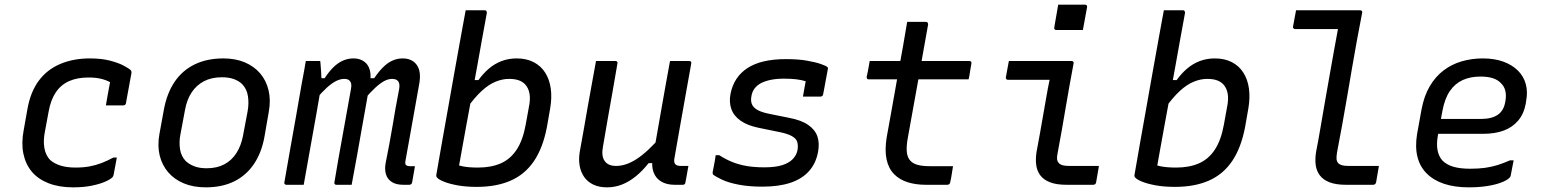

<svg xmlns="http://www.w3.org/2000/svg" viewBox="-20 -794 6640 825"><path d="M366 -543Q416 -543 452.5 -533.5Q489 -524 511.5 -512Q534 -500 541 -493Q544 -490 544.5 -487.5Q545 -485 545 -481L521 -350Q521 -348 519 -345.5Q517 -343 514.5 -342Q512 -341 509 -341Q490 -341 471.5 -341Q453 -341 435 -341L437 -353Q441 -376 445 -398.5Q449 -421 453 -441Q434 -451 412 -456Q390 -461 360 -461Q312 -461 277 -445.5Q242 -430 220 -397.5Q198 -365 189 -315L174 -234Q165 -191 170.5 -159Q176 -127 195 -107Q213 -91 240 -82.5Q267 -74 305 -74Q338 -74 365 -79Q392 -84 416.5 -93.5Q441 -103 467 -117H482Q479 -98 475 -79.5Q471 -61 468 -42Q467 -39 466 -36.5Q465 -34 463 -32Q454 -23 431 -13Q408 -3 373.5 4Q339 11 294 11Q234 11 189 -6.5Q144 -24 117 -56Q90 -88 80.5 -133.5Q71 -179 82 -236L98 -326Q111 -399 146.5 -447Q182 -495 238.5 -519Q295 -543 366 -543Z M940 -543Q992 -543 1032 -526Q1072 -509 1098 -478.5Q1124 -448 1134 -406Q1144 -364 1135 -314L1117 -210Q1105 -140 1072 -90.5Q1039 -41 987 -15Q935 11 864 11Q811 11 770 -6Q729 -23 702.5 -54Q676 -85 666 -126.5Q656 -168 665 -218L684 -322Q697 -393 730 -442Q763 -491 816 -517Q869 -543 940 -543ZM933 -462Q889 -462 856.5 -445Q824 -428 803.5 -397Q783 -366 775 -322L755 -215Q749 -184 753.5 -153.5Q758 -123 778 -102Q793 -88 815 -79.5Q837 -71 868 -71Q912 -71 944 -88Q976 -105 996 -136.5Q1016 -168 1024 -210L1044 -316Q1050 -349 1045.5 -380Q1041 -411 1021 -432Q1007 -446 985.5 -454Q964 -462 933 -462Z M1294 -532Q1302 -532 1310 -532Q1318 -532 1325.5 -532Q1333 -532 1341 -532Q1349 -532 1356 -532Q1356 -532 1357.5 -517Q1359 -502 1360 -483Q1361 -464 1361.5 -449.5Q1362 -435 1362 -435Q1352 -376 1339.5 -305Q1327 -234 1313 -157Q1299 -80 1285 0Q1276 0 1266.5 0Q1257 0 1247.5 0Q1238 0 1229 0Q1220 0 1210 0Q1208 0 1206 -1Q1204 -2 1203 -3.5Q1202 -5 1201.5 -7Q1201 -9 1202 -11Q1214 -81 1226.5 -151Q1239 -221 1251.5 -291.5Q1264 -362 1276 -432Q1282 -463 1286.5 -488.5Q1291 -514 1294 -532ZM1499 -543Q1519 -543 1534.5 -535.5Q1550 -528 1559 -515Q1568 -502 1571 -483.5Q1574 -465 1570 -442Q1563 -399 1554 -350Q1545 -301 1535.5 -246.5Q1526 -192 1515 -130.5Q1504 -69 1491 0Q1481 0 1469.5 0Q1458 0 1447.5 0Q1437 0 1425 0Q1422 0 1420 -1.5Q1418 -3 1417 -5.5Q1416 -8 1417 -11Q1425 -61 1434 -111Q1443 -161 1452 -211Q1461 -261 1470 -311Q1479 -361 1488 -411Q1491 -426 1488.5 -435.5Q1486 -445 1479 -450Q1472 -455 1459 -455Q1442 -455 1423.5 -445.5Q1405 -436 1384 -417Q1363 -398 1337 -367L1348 -458H1375Q1394 -487 1413 -505.5Q1432 -524 1453.5 -533.5Q1475 -543 1499 -543ZM1710 -543Q1731 -543 1746.5 -535.5Q1762 -528 1771.5 -514Q1781 -500 1783.5 -481Q1786 -462 1782 -437Q1772 -381 1762 -325Q1752 -269 1742 -213Q1732 -157 1722 -102Q1721 -96 1721.5 -92Q1722 -88 1724 -85Q1727 -83 1730.5 -81.5Q1734 -80 1740 -80Q1743 -80 1746 -80Q1749 -80 1752 -80H1763Q1760 -62 1757 -45Q1754 -28 1751 -11Q1750 -5 1746.5 -2.5Q1743 0 1738 0Q1734 0 1727 0Q1720 0 1713 0Q1682 0 1663.5 -12Q1645 -24 1638.5 -45Q1632 -66 1637 -93Q1645 -134 1652.5 -173Q1660 -212 1666.5 -251.5Q1673 -291 1680 -331Q1687 -371 1695 -411Q1699 -433 1691.5 -444Q1684 -455 1665 -455Q1648 -455 1630.5 -445.5Q1613 -436 1592.5 -417Q1572 -398 1545 -367L1557 -458H1588Q1607 -486 1626 -505Q1645 -524 1666 -533.5Q1687 -543 1710 -543Z M1945 -40 1920 -97Q1943 -84 1969 -79Q1995 -74 2034 -74Q2090 -74 2131.5 -92Q2173 -110 2200 -151Q2227 -192 2239 -259L2252 -331Q2260 -368 2255 -393Q2250 -418 2235 -433Q2224 -444 2207.5 -449.5Q2191 -455 2167 -455Q2139 -455 2109.5 -443Q2080 -431 2050 -403.5Q2020 -376 1987 -330L2007 -450H2036Q2056 -478 2080.5 -499Q2105 -520 2135 -531.5Q2165 -543 2200 -543Q2242 -543 2273 -527Q2304 -511 2322.5 -482Q2341 -453 2346.5 -414Q2352 -375 2344 -328L2330 -248Q2313 -159 2274.5 -102Q2236 -45 2174.5 -18Q2113 9 2029 9Q1982 9 1946.5 2.5Q1911 -4 1888.5 -13Q1866 -22 1859 -30Q1856 -33 1855 -36Q1854 -39 1855 -44Q1868 -121 1881 -193Q1894 -265 1906.5 -336Q1919 -407 1932 -480Q1945 -553 1959 -630Q1965 -660 1970 -690.5Q1975 -721 1981 -750Q1991 -750 2001.5 -750Q2012 -750 2022 -750Q2032 -750 2042 -750Q2052 -750 2063 -750Q2066 -750 2068 -748.5Q2070 -747 2071 -744.5Q2072 -742 2072 -739Q2062 -686 2051.5 -627Q2041 -568 2030 -507Q2019 -446 2007.5 -384Q1996 -322 1985 -262.5Q1974 -203 1964 -146.5Q1954 -90 1945 -40Z M2541 -532Q2562 -532 2582.5 -532Q2603 -532 2625 -532Q2628 -532 2630 -530.5Q2632 -529 2633 -526.5Q2634 -524 2633 -521Q2623 -462 2612.5 -402.5Q2602 -343 2591.5 -284Q2581 -225 2571 -165Q2563 -124 2578 -102.5Q2593 -81 2627 -81Q2648 -81 2669.5 -88Q2691 -95 2714.5 -110Q2738 -125 2764.5 -149.5Q2791 -174 2821 -209L2799 -93H2767Q2740 -59 2711.5 -36Q2683 -13 2652.5 -1Q2622 11 2588 11Q2554 11 2529 -1Q2504 -13 2489.5 -34.5Q2475 -56 2470.5 -83Q2466 -110 2471 -141Q2480 -190 2488.5 -238.5Q2497 -287 2505.5 -336Q2514 -385 2523 -433Q2528 -458 2532 -482.5Q2536 -507 2541 -532ZM2859 -532Q2873 -532 2886.5 -532Q2900 -532 2914 -532Q2928 -532 2941 -532Q2945 -532 2947 -530.5Q2949 -529 2950 -526.5Q2951 -524 2950 -520Q2938 -454 2926 -386Q2914 -318 2902 -251Q2890 -184 2879 -120Q2876 -107 2877 -99.5Q2878 -92 2882 -88Q2886 -84 2892 -82.5Q2898 -81 2907 -81Q2910 -81 2912.5 -81Q2915 -81 2918 -81Q2921 -81 2923 -81H2938Q2935 -63 2931.5 -44.5Q2928 -26 2925 -9Q2924 -4 2921 -2Q2918 0 2914 0Q2911 0 2905 0Q2899 0 2892 0Q2885 0 2879 0Q2852 0 2832 -8.5Q2812 -17 2800 -32.5Q2788 -48 2784 -70Q2780 -92 2786 -120Q2795 -171 2803.5 -220.5Q2812 -270 2821 -320Q2830 -370 2839 -422Q2848 -474 2859 -532Z M3357 -540Q3409 -540 3446.5 -533.5Q3484 -527 3507 -519Q3530 -511 3535 -506Q3537 -504 3537.5 -501.5Q3538 -499 3537 -496L3517 -389Q3516 -384 3513 -381.5Q3510 -379 3505 -379Q3486 -379 3467.5 -379Q3449 -379 3430 -379L3432 -389Q3434 -404 3437 -418Q3440 -432 3442 -445Q3422 -451 3399.5 -453.5Q3377 -456 3348 -456Q3317 -456 3292.5 -451Q3268 -446 3250.5 -437Q3233 -428 3222.5 -414Q3212 -400 3209 -382Q3205 -363 3210 -348.5Q3215 -334 3231.5 -323.5Q3248 -313 3280 -306L3369 -288Q3423 -278 3453 -257Q3483 -236 3492.5 -207Q3502 -178 3495 -141Q3486 -92 3456 -58.5Q3426 -25 3376 -8.5Q3326 8 3256 8Q3198 8 3154 -0.5Q3110 -9 3082.5 -22Q3055 -35 3044 -44Q3043 -46 3042.5 -48Q3042 -50 3042 -53Q3046 -75 3049.5 -92Q3053 -109 3055 -127H3071Q3097 -110 3125 -98.5Q3153 -87 3186.5 -81Q3220 -75 3265 -75Q3312 -75 3341.5 -84.5Q3371 -94 3387 -111Q3403 -128 3407 -150Q3410 -170 3405.5 -184.5Q3401 -199 3382 -209.5Q3363 -220 3327 -227L3239 -245Q3191 -255 3162 -275.5Q3133 -296 3122.5 -325.5Q3112 -355 3119 -391Q3126 -427 3144.5 -455Q3163 -483 3192.5 -502Q3222 -521 3263 -530.5Q3304 -540 3357 -540Z M3717 -532H4145Q4150 -532 4152.5 -529Q4155 -526 4154 -521Q4152 -509 4150 -498Q4148 -487 4146.5 -476Q4145 -465 4142 -453H3713Q3712 -453 3709.5 -453.5Q3707 -454 3706 -455.5Q3705 -457 3704.5 -459Q3704 -461 3704 -464Q3707 -476 3709 -487Q3711 -498 3713 -509Q3715 -520 3717 -532ZM4075 -80Q4072 -63 4069.5 -45.5Q4067 -28 4063 -11Q4062 -5 4058.5 -2.5Q4055 0 4050 0Q4047 0 4036.5 0Q4026 0 4011.5 0Q3997 0 3983 0Q3969 0 3958 0Q3915 0 3880 -11Q3845 -22 3821.5 -46Q3798 -70 3789.5 -109Q3781 -148 3790 -204Q3799 -254 3808 -303.5Q3817 -353 3825.5 -402Q3834 -451 3843 -500.5Q3852 -550 3861 -600Q3865 -625 3869.5 -650Q3874 -675 3878 -700Q3899 -700 3919 -700Q3939 -700 3959 -700Q3962 -700 3964 -698.5Q3966 -697 3967 -694.5Q3968 -692 3968 -689Q3957 -629 3946.5 -568.5Q3936 -508 3925 -447Q3914 -386 3903 -325Q3892 -264 3881 -203Q3874 -166 3876.5 -141Q3879 -116 3893 -102Q3905 -90 3925 -85Q3945 -80 3974 -80Q3987 -80 4002.5 -80Q4018 -80 4033 -80Q4048 -80 4061 -80Z M4315 -532Q4360 -532 4404.5 -532Q4449 -532 4494 -532Q4539 -532 4584 -532Q4587 -532 4589 -531Q4591 -530 4592.5 -527.5Q4594 -525 4593 -521Q4584 -473 4575.5 -426Q4567 -379 4559 -331Q4551 -283 4542.5 -235Q4534 -187 4525 -139Q4521 -121 4522 -110.5Q4523 -100 4531 -92Q4537 -86 4547.5 -83.5Q4558 -81 4576 -81Q4602 -81 4631.5 -81Q4661 -81 4686 -81H4702Q4699 -63 4696 -46Q4693 -29 4690 -11Q4689 -5 4685.5 -2.5Q4682 0 4677 0Q4671 0 4652 0Q4633 0 4608.5 0Q4584 0 4563 0Q4520 0 4492.5 -10.5Q4465 -21 4450.5 -40Q4436 -59 4432.5 -85Q4429 -111 4434 -142Q4442 -182 4448.5 -220.5Q4455 -259 4462 -297.5Q4469 -336 4475.5 -374.5Q4482 -413 4490 -451H4472Q4445 -451 4418.5 -451Q4392 -451 4365 -451Q4338 -451 4311 -451Q4307 -451 4304 -454Q4301 -457 4302 -462Q4305 -479 4308.5 -497Q4312 -515 4315 -532ZM4527 -774Q4541 -774 4555.5 -774Q4570 -774 4584.5 -774Q4599 -774 4613.5 -774Q4628 -774 4642 -774Q4647 -774 4649.5 -771Q4652 -768 4651 -763L4633 -665Q4619 -665 4605 -665Q4591 -665 4576 -665Q4561 -665 4547 -665Q4533 -665 4519 -665Q4514 -665 4511.5 -668Q4509 -671 4510 -676Z M4945 -40 4920 -97Q4943 -84 4969 -79Q4995 -74 5034 -74Q5090 -74 5131.5 -92Q5173 -110 5200 -151Q5227 -192 5239 -259L5252 -331Q5260 -368 5255 -393Q5250 -418 5235 -433Q5224 -444 5207.5 -449.5Q5191 -455 5167 -455Q5139 -455 5109.5 -443Q5080 -431 5050 -403.5Q5020 -376 4987 -330L5007 -450H5036Q5056 -478 5080.5 -499Q5105 -520 5135 -531.5Q5165 -543 5200 -543Q5242 -543 5273 -527Q5304 -511 5322.5 -482Q5341 -453 5346.5 -414Q5352 -375 5344 -328L5330 -248Q5313 -159 5274.5 -102Q5236 -45 5174.5 -18Q5113 9 5029 9Q4982 9 4946.5 2.5Q4911 -4 4888.5 -13Q4866 -22 4859 -30Q4856 -33 4855 -36Q4854 -39 4855 -44Q4868 -121 4881 -193Q4894 -265 4906.5 -336Q4919 -407 4932 -480Q4945 -553 4959 -630Q4965 -660 4970 -690.5Q4975 -721 4981 -750Q4991 -750 5001.5 -750Q5012 -750 5022 -750Q5032 -750 5042 -750Q5052 -750 5063 -750Q5066 -750 5068 -748.5Q5070 -747 5071 -744.5Q5072 -742 5072 -739Q5062 -686 5051.5 -627Q5041 -568 5030 -507Q5019 -446 5007.5 -384Q4996 -322 4985 -262.5Q4974 -203 4964 -146.5Q4954 -90 4945 -40Z M5549 -750Q5576 -750 5603.5 -750Q5631 -750 5659 -750Q5687 -750 5714.5 -750Q5742 -750 5769.5 -750Q5797 -750 5824 -750Q5827 -750 5829 -749Q5831 -748 5832.5 -745.5Q5834 -743 5833 -739Q5822 -683 5811 -623Q5800 -563 5789.5 -501.5Q5779 -440 5768.5 -378.5Q5758 -317 5747 -256.5Q5736 -196 5725 -139Q5722 -120 5723 -110Q5724 -100 5731 -92Q5738 -86 5748 -83.5Q5758 -81 5776 -81Q5793 -81 5813 -81Q5833 -81 5852.5 -81Q5872 -81 5890 -81H5905Q5902 -63 5899 -46Q5896 -29 5893 -11Q5892 -7 5890 -4.5Q5888 -2 5885.5 -1Q5883 0 5880 0Q5874 0 5854 0Q5834 0 5809 0Q5784 0 5763 0Q5721 0 5693.5 -10.5Q5666 -21 5651.5 -40Q5637 -59 5633.5 -84.5Q5630 -110 5635 -141Q5645 -192 5654 -245.5Q5663 -299 5672.5 -353Q5682 -407 5691.5 -461Q5701 -515 5710.5 -568Q5720 -621 5729 -669H5713Q5686 -669 5657.5 -669Q5629 -669 5601 -669Q5573 -669 5545 -669Q5541 -669 5538 -672Q5535 -675 5536 -680Q5539 -697 5542.5 -715Q5546 -733 5549 -750Z M6351 -543Q6402 -543 6440 -529Q6478 -515 6502.5 -490.5Q6527 -466 6536 -433Q6545 -400 6538 -363L6536 -349Q6528 -305 6503.5 -276Q6479 -247 6441.5 -233Q6404 -219 6352 -219Q6328 -219 6295 -219Q6262 -219 6223.5 -219Q6185 -219 6145 -219L6108 -213L6117 -283Q6161 -283 6200.5 -283Q6240 -283 6276 -283Q6312 -283 6345 -283Q6390 -283 6416 -301Q6442 -319 6448 -357Q6453 -382 6448.5 -402.5Q6444 -423 6429 -437Q6416 -451 6394.5 -458Q6373 -465 6341 -465Q6298 -465 6265 -450Q6232 -435 6210 -403Q6188 -371 6178 -318L6158 -210Q6152 -175 6157 -148.5Q6162 -122 6178 -104Q6196 -86 6225 -77.5Q6254 -69 6297 -69Q6334 -69 6362 -73Q6390 -77 6415.5 -85Q6441 -93 6468 -105H6484Q6481 -89 6477.5 -72Q6474 -55 6471 -38Q6470 -36 6469 -34Q6468 -32 6466 -30Q6455 -19 6430 -9.5Q6405 0 6369.5 5.5Q6334 11 6291 11Q6231 11 6185.5 -4Q6140 -19 6110.5 -48.5Q6081 -78 6070.5 -120.5Q6060 -163 6069 -218L6088 -323Q6099 -382 6123.5 -423.5Q6148 -465 6183 -491.5Q6218 -518 6261 -530.5Q6304 -543 6351 -543Z"/></svg>

Font: Rec Mono Linear
Style: Italic
Weight: 400
Italic angle: -10°
Monospace: yes
Version: Version 1.085; ttfautohint (v1.8.4.7-5d5b)